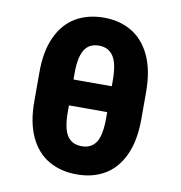

<svg xmlns="http://www.w3.org/2000/svg" viewBox="-81 -793 826 878"><g transform="rotate(10 331.5 -354.0)"><path d="M333 9.8Q257.8 9.8 201.7 -22.9Q145.5 -55.7 114.5 -122.3Q83.5 -189 84 -288.1V-418.9Q83.5 -517.1 114.3 -584.2Q145 -651.4 200.9 -684.6Q256.8 -717.8 332 -717.8Q405.8 -717.8 461.4 -684.6Q517.1 -651.4 548.3 -584.5Q579.6 -517.6 580.1 -418.9V-288.1Q579.6 -189 548.6 -122.3Q517.6 -55.7 462.4 -22.9Q407.2 9.8 333 9.8ZM332 -587.9Q285.6 -587.9 264.2 -552.7Q242.7 -517.6 243.2 -441.4V-415H420.9V-441.4Q420.9 -520.5 398.2 -554.2Q375.5 -587.9 332 -587.9ZM333 -121.1Q376.5 -121.1 398.7 -153.8Q420.9 -186.5 420.9 -268.6V-294.9H243.2V-268.6Q242.7 -189.9 264.4 -155.5Q286.1 -121.1 333 -121.1Z"/></g></svg>

Font: Pretendard ExtraBold
Style: Regular
Weight: 800
Designer: Base glyphs from Inter by Rasmus Andersson; Hangeul glyphs from Noto Sans CJK(Source Han Sans) by Jang Soo-young and Kan
Foundry: Kil Hyung-jin
Version: Version 1.309